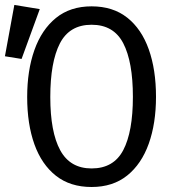

<svg xmlns="http://www.w3.org/2000/svg" viewBox="-62 -743 697 775"><path d="M567.7 -352.3Q567.7 -245.1 538.5 -163.1Q509.2 -81 451.5 -34.6Q393.8 11.8 307.7 11.8Q221.5 11.8 163.8 -33.6Q106.2 -79 76.9 -160.5Q47.7 -242.1 47.7 -351.3Q47.7 -458.5 76.9 -541Q106.2 -623.6 163.8 -670.5Q221.5 -717.4 307.7 -717.4Q393.8 -717.4 451.5 -671.8Q509.2 -626.2 538.5 -543.8Q567.7 -461.5 567.7 -352.3ZM474.4 -352.3Q474.4 -493.3 435.6 -568.2Q396.9 -643.1 307.7 -643.1Q218.5 -643.1 179.7 -567.7Q141 -492.3 141 -351.3Q141 -210.3 181 -136.7Q221 -63.1 307.7 -63.1Q396.9 -63.1 435.6 -137.2Q474.4 -211.3 474.4 -352.3ZM-4.1 -723.1 98.5 -706.2 25.1 -505.1 -42.1 -515.9Z"/></svg>

Font: FiraCode Nerd Font
Style: Regular
Weight: 400
Designer: Carrois Corporate, Edenspiekermann AG, Nikita Prokopov
Foundry: Carrois Corporate, Edenspiekermann AG, Nikita Prokopov
Version: Version 6.002;Nerd Fonts 2.1.0